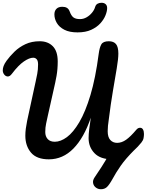

<svg xmlns="http://www.w3.org/2000/svg" viewBox="-21 -1146 1060 1387"><path d="M332 5Q244 5 203 -43.5Q162 -92 162 -166Q162 -190 165.5 -217Q169 -244 175 -273L237 -559Q242 -582 248 -612.5Q254 -643 254 -681Q254 -707 244 -718Q234 -729 219 -729Q191 -729 151.5 -702Q112 -675 65 -613Q50 -593 35 -593.5Q20 -594 9.5 -607.5Q-1 -621 -1 -638Q-1 -652 5 -669Q11 -686 27 -708Q51 -741 84.5 -773.5Q118 -806 163 -827Q208 -848 266 -848Q325 -848 360.5 -812Q396 -776 396 -702Q396 -646 387.5 -598Q379 -550 365 -491L324 -308Q318 -280 312 -252.5Q306 -225 306 -192Q306 -161 323.5 -141.5Q341 -122 375 -122Q417 -122 462.5 -155.5Q508 -189 552 -263.5Q596 -338 632.5 -459.5Q669 -581 692 -757Q698 -803 711 -825.5Q724 -848 765 -848Q800 -848 817 -827.5Q834 -807 834 -759Q834 -722 822.5 -653Q811 -584 795 -490.5Q779 -397 765 -284Q761 -257 759 -237.5Q757 -218 757 -198Q757 -155 776 -134.5Q795 -114 825 -114Q858 -114 890 -136.5Q922 -159 964 -209Q972 -218 978.5 -220.5Q985 -223 991 -223Q1005 -223 1012 -210.5Q1019 -198 1019 -178Q1019 -164 1016 -148Q1013 -132 1000 -116Q948 -52 897 -23.5Q846 5 790 5Q704 5 661.5 -39.5Q619 -84 619 -148Q619 -176 623.5 -213Q628 -250 635 -296Q586 -151 509.5 -73Q433 5 332 5ZM539 -912Q481 -912 444 -931Q407 -950 389.5 -980Q372 -1010 372 -1042Q372 -1067 386.5 -1082Q401 -1097 429 -1097Q449 -1097 462 -1089.5Q475 -1082 482 -1064Q494 -1031 510.5 -1019.5Q527 -1008 557 -1008Q582 -1008 604.5 -1021Q627 -1034 643.5 -1054Q660 -1074 666 -1095Q671 -1112 683.5 -1119Q696 -1126 712 -1126Q731 -1126 742 -1116Q753 -1106 753 -1088Q753 -1065 741 -1035Q729 -1005 703.5 -977Q678 -949 637.5 -930.5Q597 -912 539 -912ZM950 -63Q886 1 851 51.5Q816 102 793 145Q768 190 751 205.5Q734 221 708 221Q687 221 671 208.5Q655 196 651.5 176.5Q648 157 662 136Q684 104 711.5 61.5Q739 19 769 -35L863 -91Z"/></svg>

Font: Pacifico
Style: Regular
Weight: 400
Designer: Vernon Adams
Foundry: Vernon Adams
Version: Version 3.010; ttfautohint (v1.8.4.7-5d5b)